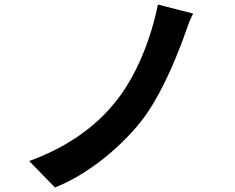

<svg xmlns="http://www.w3.org/2000/svg" viewBox="-20 -792 1040 849"><path d="M834 -732 678 -772C651 -631 584 -454 489 -340C401 -228 266 -136 109 -80L223 37C377 -24 517 -147 602 -253C683 -355 747 -505 790 -620C802 -652 815 -696 834 -732Z"/></svg>

Font: Spoqa Han Sans Neo Bold
Style: Bold
Weight: 700
Designer: [Spoqa Han Sans Neo] Dong-huui Kim  Younghwa Kang  Yujin Lee  [Noto Sans] Ryoko NISHIZUKA  (kana & ideographs); Paul D. 
Foundry: Spoqa (http://www.spoqa-han-sans.com)
Version: Version 1.100;hotconv 1.0.109;makeotfexe 2.5.65596